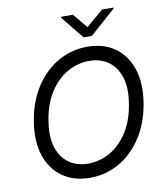

<svg xmlns="http://www.w3.org/2000/svg" viewBox="-99 -1015 960 1107"><g transform="rotate(-10 380.5 -461.5)"><path d="M715.9 -358Q696.7 -244.3 642.4 -161.8Q588.1 -79.2 509.6 -34.6Q431.1 9.9 339.5 9.9Q245 9.9 178.8 -36.4Q112.6 -82.7 84.3 -167.8Q56.1 -252.8 75.3 -369.3Q94.5 -483 148.8 -565.5Q203.1 -648.1 282 -692.6Q360.8 -737.2 453.1 -737.2Q546.9 -737.2 612.7 -690.9Q678.6 -644.5 706.9 -559.5Q735.1 -474.4 715.9 -358ZM632.1 -369.3Q647.7 -462.4 627.5 -525.9Q607.2 -589.5 560.4 -622.2Q513.5 -654.8 448.9 -654.8Q381.4 -654.8 321 -620.6Q260.7 -586.3 217.7 -520.1Q174.7 -453.8 159.1 -358Q143.5 -264.9 163.7 -201.3Q183.9 -137.8 230.8 -105.1Q277.7 -72.4 342.3 -72.4Q409.8 -72.4 470.2 -106.7Q530.5 -141 573.5 -207.2Q616.5 -273.4 632.1 -369.3ZM403.4 -933.2 474.4 -848 573.9 -933.2H642L640.6 -927.6L490.1 -794H441.8L333.8 -927.6L335.2 -933.2Z"/></g></svg>

Font: Inter UI
Style: Italic
Weight: 400
Italic angle: -9.39999°
Designer: Rasmus Andersson
Foundry: rsms
Version: 3.2;8d6f07862